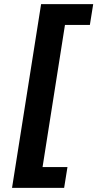

<svg xmlns="http://www.w3.org/2000/svg" viewBox="-20 -725 469 925"><path d="M38 180 178 -705H429L413 -605H293L185 80H305L289 180Z"/></svg>

Font: Nunito Sans 8pt
Style: Bold Italic
Weight: 700
Italic angle: -9°
Version: Version 3.101;gftools[0.9.27]